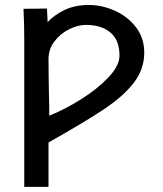

<svg xmlns="http://www.w3.org/2000/svg" viewBox="-20 -732 640 752"><path d="M72 -697.5 164 -698.5 166.5 -645.5Q192.5 -673.5 233 -693Q273.5 -712.5 328 -712.5Q378.5 -712.5 428.8 -690.5Q479 -668.5 512 -626Q545 -583.5 545 -526Q545 -461.5 505 -409Q465 -356.5 389.5 -305.8Q314 -255 170 -174V0H75V-578Q75 -637.5 72 -697.5ZM448 -514.5Q448 -575 412.2 -604.8Q376.5 -634.5 316 -634.5Q286 -634.5 251.5 -617.8Q217 -601 193.5 -570.2Q170 -539.5 170 -501Q170 -468.5 170.5 -436.5Q171 -404.5 171.5 -374Q173 -322.5 173 -279Q232.5 -302.5 296.8 -342.8Q361 -383 404.5 -428.8Q448 -474.5 448 -514.5Z"/></svg>

Font: JuliaMono Medium
Style: Regular
Weight: 500
Monospace: yes
Designer: cormullion
Foundry: corm
Version: Version 0.054; ttfautohint (v1.8.4)